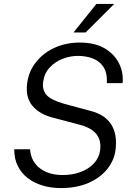

<svg xmlns="http://www.w3.org/2000/svg" viewBox="-20 -949 686 979"><path d="M289.5 10Q241.5 10 198.8 -2.5Q156 -15 123 -39.8Q90 -64.5 71.2 -101.5Q52.5 -138.5 52.5 -188H133Q136.5 -144.5 159 -115.2Q181.5 -86 217.8 -71.2Q254 -56.5 298.5 -56.5Q349.5 -56.5 391 -72Q432.5 -87.5 459 -116Q485.5 -144.5 490.5 -182.5Q495 -217 484.8 -242.5Q474.5 -268 450.2 -285.2Q426 -302.5 388 -312.5L255.5 -347.5Q182 -365.5 145.5 -409.2Q109 -453 118.5 -524.5Q126.5 -585.5 163.5 -632.2Q200.5 -679 258.5 -705.5Q316.5 -732 386.5 -732Q464.5 -732 514.8 -701.8Q565 -671.5 587.8 -624Q610.5 -576.5 605 -525H525Q527.5 -577 507.5 -607.5Q487.5 -638 453 -651Q418.5 -664 377 -664Q338 -664 299.5 -649.2Q261 -634.5 233.5 -605Q206 -575.5 200 -531Q194.5 -490 217.8 -464.2Q241 -438.5 308 -419.5L436 -385Q483.5 -373.5 511.8 -352Q540 -330.5 553.8 -302.8Q567.5 -275 570.2 -244.5Q573 -214 569 -184Q562 -130.5 526.5 -86.5Q491 -42.5 430.8 -16.2Q370.5 10 289.5 10ZM355 -783.5 471.5 -929H562.5L416.5 -783.5Z"/></svg>

Font: Public Sans Thin Light
Style: Italic
Weight: 300
Italic angle: -8°
Version: Version 2.001